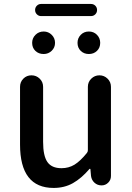

<svg xmlns="http://www.w3.org/2000/svg" viewBox="-20 -926 659 959"><path d="M248 12.7Q80.1 12.7 80.1 -204.1V-492.2Q80.1 -516.6 96.7 -533.2Q113.3 -549.8 137.2 -549.8Q161.1 -549.8 178.2 -533.2Q195.3 -516.6 195.3 -492.2V-217.8Q195.3 -147.5 216.8 -116.7Q238.3 -85.9 287.1 -85.9Q323.2 -85.9 352.1 -103.5Q380.9 -121.1 414.1 -162.1Q418.9 -168 418.9 -175.8V-492.2Q418.9 -516.6 436 -533.2Q453.1 -549.8 476.6 -549.8Q500 -549.8 517.1 -533.2Q534.2 -516.6 534.2 -492.2V-46.9Q534.2 -27.3 520.5 -13.7Q506.8 0 487.3 0Q466.8 0 452.1 -13.2Q437.5 -26.4 434.6 -46.9L431.6 -81.1Q430.7 -83 429.2 -83Q427.7 -83 426.8 -82Q386.7 -35.2 344.2 -11.2Q301.8 12.7 248 12.7ZM198.2 -656.2Q172.9 -656.2 156.7 -671.9Q140.6 -687.5 140.6 -711.9Q140.6 -735.4 157.2 -752Q173.8 -768.6 198.2 -768.6Q221.7 -768.6 238.3 -752Q254.9 -735.4 254.9 -711.9Q254.9 -688.5 238.3 -672.4Q221.7 -656.2 198.2 -656.2ZM184.6 -845.7Q172.9 -845.7 164.1 -854.5Q155.3 -863.3 155.3 -876Q155.3 -888.7 164.1 -897.5Q172.9 -906.2 184.6 -906.2H434.6Q447.3 -906.2 456.1 -897.5Q464.8 -888.7 464.8 -876Q464.8 -863.3 456.1 -854.5Q447.3 -845.7 434.6 -845.7ZM367.2 -711.9Q367.2 -735.4 383.3 -752Q399.4 -768.6 423.8 -768.6Q448.2 -768.6 464.4 -752Q480.5 -735.4 480.5 -711.9Q480.5 -687.5 464.4 -671.9Q448.2 -656.2 423.8 -656.2Q399.4 -656.2 383.3 -671.9Q367.2 -687.5 367.2 -711.9Z"/></svg>

Font: Gen Jyuu Gothic P Medium
Style: Regular
Weight: 500
Designer: [Source Han Sans]
Ryoko NISHIZUKA  (kana & ideographs); Paul D. Hunt (Latin, Greek & Cyrillic); Wenlong ZHANG  (bopomofo
Version: Version 1.002.20150607